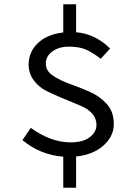

<svg xmlns="http://www.w3.org/2000/svg" viewBox="-20 -768 640 898"><path d="M512.2 -188.5Q512.7 -130.9 463.9 -87.4Q415 -43.9 335.9 -36.1V109.9H275.9V-35.2Q167 -43.9 85 -112.8L124 -169.9Q218.3 -102.1 310.1 -102.1Q368.2 -102.1 399.4 -126Q430.7 -149.4 431.2 -183.6Q431.2 -244.6 349.1 -276.9Q251.5 -315.9 195.8 -343.3Q161.1 -360.8 137.7 -392.6Q114.3 -424.3 113.8 -464.8Q114.3 -526.9 158.2 -567.4Q202.1 -607.9 275.9 -616.2V-748H335.9V-617.2Q425.3 -609.9 495.1 -541L451.2 -493.2Q412.1 -522.9 380.9 -536.6Q349.6 -549.8 302.2 -549.8Q254.9 -549.8 224.6 -527.3Q194.3 -504.9 194.3 -470.7Q194.3 -436.5 227.1 -414.6Q260.3 -392.1 306.6 -375.5Q353 -358.9 399.4 -338.9Q445.8 -318.4 479 -282.2Q512.2 -246.1 512.2 -188.5Z"/></svg>

Font: SourceCodePro-Regular
Style: Regular
Weight: 400
Monospace: yes
Designer: Paul D. Hunt
Foundry: Adobe Systems Incorporated
Version: Version 1.009;PS 1.000;hotconv 1.0.70;makeotf.lib2.5.5900